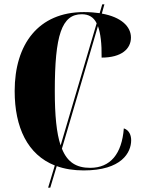

<svg xmlns="http://www.w3.org/2000/svg" viewBox="-20 -780 666 890"><path d="M203 90H213L243 -10C279 3 321 10 368 10C544 10 588 -73 588 -130C588 -150 581 -176 554 -185C545 -67 492 -2 398 -2C334 -2 292 -28 267 -91L434 -659C446 -626 452 -578 451 -513C544 -513 587 -554 587 -606C587 -657 542 -701 452 -717L464 -760H454L442 -719C420 -722 396 -724 369 -724C158 -724 48 -575 48 -358C48 -189 108 -63 234 -13ZM234 -358C234 -617 266 -714 359 -714C391 -714 414 -701 428 -672L261 -106C242 -163 234 -245 234 -358Z"/></svg>

Font: Noto Serif Display Condensed Black
Style: Regular
Weight: 900
Width: 3
Designer: Monotype Design Team
Foundry: Monotype Imaging Inc.
Version: Version 2.009